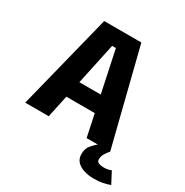

<svg xmlns="http://www.w3.org/2000/svg" viewBox="-201 -860 1173 1220"><g transform="rotate(30 386.0 -250.0)"><path d="M488 0 453.5 -163.5H245L210 0H37.5L213 -700H485.5L661 0ZM335.5 -588.5 270.5 -284.5H427.5L363 -588.5ZM660.5 0Q649.5 11.5 636 32.8Q622.5 54 622.5 77Q622.5 95 637.8 101.2Q653 107.5 673.5 107.5Q693 107.5 706.5 104.2Q720 101 729 97L772.5 180Q748 189.5 719.5 195Q691 200.5 654.5 200.5Q615.5 200.5 582.8 190.2Q550 180 530 158.8Q510 137.5 510 103.5Q510 63 531.8 37.5Q553.5 12 570 0Z"/></g></svg>

Font: League Mono
Style: Bold
Weight: 700
Width: 6
Designer: Tyler Finck
Foundry: The League of Moveable Type / Tyler Finck
Version: Version 2.300;RELEASE